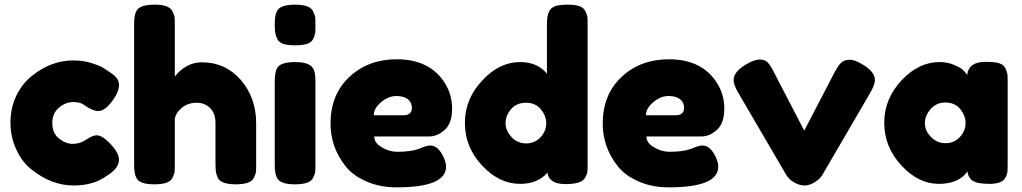

<svg xmlns="http://www.w3.org/2000/svg" viewBox="-20 -793 4395 826"><path d="M205 -264Q205 -306 234 -330Q262 -354 297 -354Q329 -354 348 -337Q382 -315 402 -315Q435 -315 471 -370Q492 -401 492 -428Q492 -453 466 -473Q459 -478 438 -492L422 -502Q406 -512 369 -523Q335 -533 295 -533Q200 -533 118 -467Q76 -434 51 -383Q25 -329 25 -266Q25 -202 51 -148Q76 -94 118 -62Q203 5 297 5Q381 5 437 -35Q492 -68 492 -106Q492 -129 469 -158Q425 -211 396 -211Q379 -211 352 -193Q324 -174 293 -174Q262 -174 233 -198Q205 -220 205 -264Z M849 -525Q781 -525 732 -464V-685Q732 -712 731 -720Q730 -728 721 -746Q707 -773 645 -773Q581 -773 567 -746Q561 -735 559 -721Q557 -705 557 -686V-88Q557 -67 559 -53Q561 -39 567 -27Q581 0 644 0Q707 0 721 -26Q730 -44 731 -53Q732 -60 732 -87V-281Q736 -308 763 -330Q790 -351 826 -351Q861 -351 884 -328Q907 -305 907 -264V-89Q907 -69 909 -53Q911 -41 918 -26Q933 0 994 0Q1057 0 1071 -26Q1080 -44 1081 -53Q1082 -60 1082 -87V-263Q1082 -372 1016 -449Q949 -525 849 -525Z M1162 -88Q1162 -67 1164 -53Q1166 -39 1172 -27Q1186 0 1249 0Q1312 0 1326 -26Q1335 -44 1336 -53Q1337 -60 1337 -87V-437Q1337 -459 1336 -466Q1334 -496 1318 -509Q1298 -526 1250 -526Q1186 -526 1172 -500Q1166 -488 1164 -474Q1162 -458 1162 -439ZM1327 -625Q1334 -638 1336 -651Q1337 -658 1337 -685Q1337 -712 1336 -720Q1335 -728 1326 -746Q1312 -773 1250 -773Q1186 -773 1172 -746Q1166 -735 1164 -721Q1162 -705 1162 -686Q1162 -666 1164 -652Q1166 -640 1173 -625Q1181 -610 1199 -604Q1218 -598 1250 -598Q1280 -598 1300 -604Q1320 -610 1327 -625Z M1925 -327Q1925 -388 1891 -440Q1826 -538 1687 -538Q1565 -538 1484 -463Q1402 -387 1402 -261Q1402 -161 1465 -80Q1496 -39 1555 -13Q1613 13 1686 13Q1899 13 1899 -76Q1899 -96 1886 -122Q1863 -167 1831 -167Q1816 -167 1791 -156L1780 -152Q1747 -140 1689 -140Q1655 -140 1623 -159Q1590 -178 1590 -206H1827Q1863 -206 1895 -236Q1925 -264 1925 -327ZM1588 -297Q1588 -327 1620 -354Q1652 -380 1685 -380Q1716 -380 1735 -366Q1752 -352 1752 -329Q1752 -297 1714 -297Z M2344 -747Q2337 -732 2335 -721Q2333 -705 2333 -686V-476Q2292 -526 2218 -526Q2128 -526 2055 -447Q1980 -368 1980 -264Q1980 -160 2054 -81Q2127 -2 2218 -2Q2293 -2 2335 -50Q2342 -1 2413 -1Q2482 -1 2497 -28Q2506 -44 2507 -54Q2508 -61 2508 -88V-685Q2508 -712 2507 -720Q2505 -731 2498 -746Q2490 -761 2471 -767Q2452 -773 2421 -773Q2390 -773 2370 -767Q2352 -761 2344 -747ZM2181 -203Q2155 -231 2155 -263Q2155 -296 2179 -324Q2203 -351 2243 -351Q2283 -351 2307 -323Q2330 -294 2330 -263Q2330 -230 2306 -203Q2280 -176 2244 -176Q2206 -176 2181 -203Z M3096 -327Q3096 -388 3062 -440Q2997 -538 2858 -538Q2736 -538 2655 -463Q2573 -387 2573 -261Q2573 -161 2636 -80Q2667 -39 2726 -13Q2784 13 2857 13Q3070 13 3070 -76Q3070 -96 3057 -122Q3034 -167 3002 -167Q2987 -167 2962 -156L2951 -152Q2918 -140 2860 -140Q2826 -140 2794 -159Q2761 -178 2761 -206H2998Q3034 -206 3066 -236Q3096 -264 3096 -327ZM2759 -297Q2759 -327 2791 -354Q2823 -380 2856 -380Q2887 -380 2906 -366Q2923 -352 2923 -329Q2923 -297 2885 -297Z M3692 -515Q3657 -536 3637 -536Q3618 -536 3605 -528Q3593 -519 3588 -511Q3578 -496 3571 -483L3440 -231L3309 -483Q3296 -510 3283 -524Q3270 -537 3248 -537Q3225 -537 3188 -515Q3136 -484 3136 -448Q3136 -428 3156 -394L3364 -38L3373 -27Q3380 -17 3401 -6Q3421 5 3442 5Q3462 5 3485 -9Q3506 -22 3517 -39L3724 -394Q3744 -429 3744 -449Q3744 -484 3692 -515Z M4141 -471Q4133 -482 4123 -492Q4113 -502 4084 -514Q4056 -526 4022 -526Q3933 -526 3859 -448Q3784 -368 3784 -265Q3784 -161 3858 -81Q3931 -2 4019 -2Q4104 -2 4142 -55Q4145 -29 4164 -16Q4183 -2 4237 -2Q4291 -2 4305 -28Q4313 -43 4314 -55Q4315 -62 4315 -89V-439Q4315 -466 4314 -474Q4312 -485 4305 -500Q4297 -515 4278 -521Q4259 -527 4220 -527Q4147 -527 4141 -471ZM3984 -324Q4008 -352 4048 -352Q4087 -352 4111 -324Q4134 -295 4134 -264Q4134 -231 4110 -204Q4085 -177 4048 -177Q4011 -177 3985 -204Q3959 -230 3959 -263Q3959 -296 3984 -324Z"/></svg>

Font: FredokaOneMacrons
Style: Regular
Weight: 500
Designer: ""
Foundry: ""
Version: ""